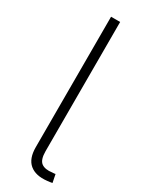

<svg xmlns="http://www.w3.org/2000/svg" viewBox="-194 -765 622 804"><g transform="rotate(30 117.0 -363.0)"><path d="M195.8 1.5Q143.1 7.3 113.8 -17.1Q84.5 -41.5 84.5 -97.2V-727.5H128.4V-103.5Q128.4 -61.5 146.2 -48.1Q164.1 -34.7 198.2 -39.6Q204.1 -40 206.3 -40Q208.5 -40 212.4 -41L220.2 -2Q215.3 -1 209 0Q202.6 1 195.8 1.5Z"/></g></svg>

Font: Inter 18pt ExtraLight
Style: Regular
Weight: 250
Designer: Rasmus Andersson
Foundry: rsms
Version: Version 4.001;git-66647c0bb